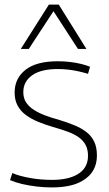

<svg xmlns="http://www.w3.org/2000/svg" viewBox="-20 -810 475 840"><path d="M24 -22 34 -53Q49 -46 70 -40.5Q91 -35 113.5 -31Q136 -27 160 -25Q184 -23 207 -23Q282 -23 323.5 -50Q365 -77 365 -128Q365 -155 355.5 -174Q346 -193 327 -207.5Q308 -222 278.5 -233Q249 -244 210 -255Q176 -265 146 -277.5Q116 -290 93 -307Q70 -324 57 -348Q44 -372 44 -405Q44 -467 91.5 -504.5Q139 -542 233 -542Q260 -542 285.5 -539Q311 -536 334 -530.5Q357 -525 374 -518L365 -487Q349 -492 327.5 -497Q306 -502 282 -505Q258 -508 233 -508Q159 -508 120.5 -480.5Q82 -453 82 -407Q82 -380 94.5 -361.5Q107 -343 128 -329.5Q149 -316 176.5 -305.5Q204 -295 234 -287Q274 -275 305.5 -262Q337 -249 359 -231.5Q381 -214 392.5 -189.5Q404 -165 404 -130Q404 -102 395 -79.5Q386 -57 369 -40.5Q352 -24 328.5 -12.5Q305 -1 274 4.5Q243 10 206 10Q174 10 140 6Q106 2 76.5 -5Q47 -12 24 -22ZM71 -596 194 -790H237L358 -596H321L214 -761L106 -596Z"/></svg>

Font: Georama ExtraLight
Style: Regular
Weight: 250
Version: Version 1.001